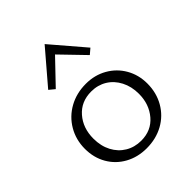

<svg xmlns="http://www.w3.org/2000/svg" viewBox="-198 -799 913 913"><g transform="rotate(-45 258.5 -343.0)"><path d="M43 -202Q43 -263 72 -312.5Q101 -362 151.5 -390Q202 -418 265 -418Q324 -418 371.5 -391Q419 -364 446 -317Q473 -270 473 -212Q473 -150 444.5 -100.5Q416 -51 366 -23.5Q316 4 253 4Q193 4 145 -22.5Q97 -49 70 -96Q43 -143 43 -202ZM410 -206Q410 -255 390 -293.5Q370 -332 335.5 -353Q301 -374 257 -374Q189 -374 147.5 -326.5Q106 -279 106 -208Q106 -158 126 -120Q146 -82 181 -61Q216 -40 260 -40Q328 -40 369 -88Q410 -136 410 -206ZM118 -524 260 -690 402 -524 375 -501 260 -620 146 -501Z"/></g></svg>

Font: Ysabeau Semilight
Style: Regular
Weight: 300
Designer: Christian Thalmann (Catharsis Fonts)
Version: Version 0.003